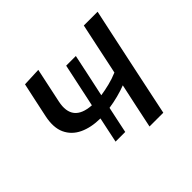

<svg xmlns="http://www.w3.org/2000/svg" viewBox="-123 -654 808 808"><g transform="rotate(-45 281.0 -250.0)"><path d="M203.5 -56Q209.5 -86 215.8 -114.8Q222 -143.5 227.5 -170Q172.5 -170.5 133 -189.2Q93.5 -208 76.2 -245.5Q59 -283 71 -340Q80 -382.5 88 -419.8Q96 -457 104.5 -496L187 -499.5Q179 -461.5 171 -424Q163 -386.5 154 -344Q132.5 -241.5 241 -234.5L248.5 -269Q256 -303.5 264.5 -344.5Q273 -385.5 282.5 -429H340Q331 -385 322.2 -344.5Q313.5 -304 306 -269L299 -236.5Q323 -240 350.8 -246.8Q378.5 -253.5 405.5 -265L410 -285.5Q423 -347 433.2 -395.8Q443.5 -444.5 454.5 -496H536.5Q524.5 -441 513.5 -388.5Q502.5 -336 488 -268.5L477.5 -219Q464.5 -158 453.8 -106.5Q443 -55 431.5 0H349.5Q359.5 -48.5 370.8 -101.2Q382 -154 392.5 -202Q369.5 -193 341.8 -185.8Q314 -178.5 286 -174.5Q280 -147 273.8 -117.2Q267.5 -87.5 261 -56Z"/></g></svg>

Font: Commissioner
Style: Italic
Weight: 400
Italic angle: -12°
Designer: Kostas Bartsokas
Foundry: Kostas Bartsokas
Version: Version 1.000; ttfautohint (v1.8.3)